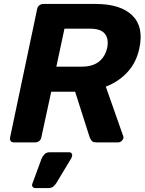

<svg xmlns="http://www.w3.org/2000/svg" viewBox="-20 -720 731 971"><path d="M50 0Q39 0 34 -7Q29 -14 31 -25L168 -675Q170 -686 179 -693Q188 -700 199 -700H464Q589 -700 648.5 -642.5Q708 -585 685 -477Q670 -404 624.5 -355Q579 -306 515 -282L603 -32Q604 -29 604.5 -27Q605 -25 604 -21Q602 -13 594.5 -6.5Q587 0 578 0H467Q449 0 442.5 -9.5Q436 -19 433 -27L360 -256H239L189 -25Q187 -14 178.5 -7Q170 0 159 0ZM265 -383H394Q448 -383 480 -408Q512 -433 522 -478Q531 -523 510.5 -549Q490 -575 435 -575H306ZM158 231Q149 231 144.5 224Q140 217 144 208L190 83Q195 70 205 60Q215 50 231 50H331Q338 50 342 55.5Q346 61 345 67Q344 74 340 81L266 204Q260 214 250.5 222.5Q241 231 226 231Z"/></svg>

Font: Rubik SemiBold
Style: Italic
Weight: 600
Italic angle: -12°
Designer: Hubert and Fischer
Foundry: Hubert and Fischer
Version: Version 2.300;gftools[0.9.30]